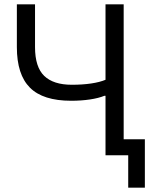

<svg xmlns="http://www.w3.org/2000/svg" viewBox="-20 -718 722 888"><path d="M573 0H468V-275H463Q436 -264 396 -258Q356 -252 309 -252Q179 -252 118.5 -312.5Q58 -373 58 -500V-698H142V-500Q142 -408 184.5 -367Q227 -326 312 -326Q362 -326 402 -332Q442 -338 468 -349V-698H552V-74H650V150H573Z"/></svg>

Font: IBM Plex Sans
Style: Regular
Weight: 400
Designer: Mike Abbink, Paul van der Laan, Pieter van Rosmalen
Foundry: Bold Monday
Version: Version 3.005